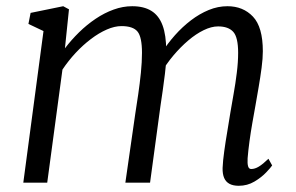

<svg xmlns="http://www.w3.org/2000/svg" viewBox="-20 -588 954 618"><path d="M202 -558 189 -432.5Q209.5 -459.5 234.5 -484Q259.5 -508.5 287.8 -527.5Q316 -546.5 345.8 -557.2Q375.5 -568 405.5 -568Q443 -568 467.2 -553Q491.5 -538 503.2 -506.5Q515 -475 515 -424.5Q515 -421 514.8 -417.2Q514.5 -413.5 514.5 -410Q514.5 -406.5 514 -402.5L500.5 -418Q519 -447.5 543 -474.5Q567 -501.5 594.5 -522.5Q622 -543.5 651.8 -555.8Q681.5 -568 712 -568Q762.5 -568 794.2 -534.5Q826 -501 826 -423Q826 -400 822 -369.8Q818 -339.5 812.5 -307.5Q807 -275.5 802 -247Q797.5 -221.5 792.2 -192Q787 -162.5 783 -133Q779 -103.5 777 -78.5Q776 -62 778.5 -53Q781 -44 788.5 -44Q800.5 -44 813.2 -51.8Q826 -59.5 844 -77L856 -55.5Q851.5 -48.5 836.5 -32.8Q821.5 -17 798.8 -3.5Q776 10 748.5 10Q730.5 10 718.8 3.8Q707 -2.5 701.5 -15.2Q696 -28 696.5 -47.5Q697.5 -71 701.8 -101.5Q706 -132 711.5 -164.2Q717 -196.5 721.5 -225.5Q726 -253 732 -286.2Q738 -319.5 742.2 -353.8Q746.5 -388 746.5 -418Q746.5 -468 730.8 -485.5Q715 -503 682 -503Q660.5 -503 635.8 -491Q611 -479 586 -457.8Q561 -436.5 538.2 -409.5Q515.5 -382.5 498 -352.5L515.5 -400Q514 -376.5 510.8 -349.8Q507.5 -323 503.8 -296.8Q500 -270.5 496.5 -247L463 0H383.5L415.5 -222.5Q420 -251 425 -285.2Q430 -319.5 433.5 -354Q437 -388.5 437 -418Q437 -468.5 422.8 -486.2Q408.5 -504 371 -504Q349 -504 323.8 -493Q298.5 -482 272.8 -462.5Q247 -443 223.5 -417.8Q200 -392.5 181 -364L132 0H55L120 -488L71.5 -511L78.5 -546.5L183.5 -568Z"/></svg>

Font: Merriweather Light
Style: Italic
Weight: 300
Italic angle: -7.8°
Designer: Eben Sorkin
Foundry: Eben Sorkin
Version: Version 2.101